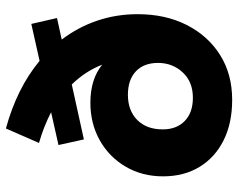

<svg xmlns="http://www.w3.org/2000/svg" viewBox="-98 -698 806 650"><g transform="rotate(-90 305.0 -373.0)"><path d="M292 10Q213 10 155 -19Q97 -48 65 -100.5Q33 -153 33 -224Q33 -295 66 -351Q99 -407 155.5 -438.5Q212 -470 282 -470Q362 -470 411 -430Q389 -487 344 -533L158 -492L139 -578L250 -603Q202 -628 146 -644L195 -756Q331 -719 424 -642L549 -670L569 -583L496 -567Q538 -512 560 -447Q582 -382 582 -310Q582 -216 545.5 -144Q509 -72 444 -31Q379 10 292 10ZM299 -123Q353 -123 385 -157.5Q417 -192 417 -241Q417 -289 388.5 -316Q360 -343 309 -343Q256 -343 224 -311.5Q192 -280 192 -225Q192 -178 220.5 -150.5Q249 -123 299 -123Z"/></g></svg>

Font: Livvic
Style: Bold
Weight: 700
Designer: Jacques Le Bailly, Baron von Fonthausen
Version: Version 1.001; ttfautohint (v1.8.2)